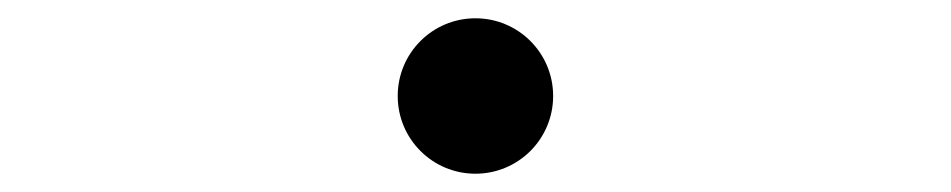

<svg xmlns="http://www.w3.org/2000/svg" viewBox="-20 -485 1040 210"><path d="M415 -380C415 -333 453 -295 500 -295C547 -295 585 -333 585 -380C585 -427 547 -465 500 -465C453 -465 415 -427 415 -380Z"/></svg>

Font: SSpoqa Han Sans Neo Thin
Style: Regular
Weight: 100
Designer: [Spoqa Han Sans Neo] Dong-huui Kim  Younghwa Kang  Yujin Lee  [Noto Sans] Ryoko NISHIZUKA  (kana & ideographs); Paul D. 
Foundry: Spoqa (http://www.spoqa-han-sans.com)
Version: Version 1.000